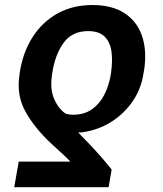

<svg xmlns="http://www.w3.org/2000/svg" viewBox="-20 -573 657 776"><path d="M418.9 183.6H37.6L55.7 80.1H264.2Q254.9 69.3 231.9 48.3Q209 27.3 185.1 5.4Q119.1 -56.6 82.8 -122.1Q46.4 -187.5 58.6 -268.6L59.6 -278.3Q71.8 -359.9 110.8 -421.6Q149.9 -483.4 211.7 -518.1Q273.4 -552.7 353.5 -552.7Q433.1 -552.7 483.6 -519.5Q534.2 -486.3 554.2 -427.2Q574.2 -368.2 562.5 -289.6L560.5 -279.8Q551.8 -215.8 516.8 -164.6Q481.9 -113.3 429.4 -80.3Q377 -47.4 314.5 -38.6Q309.6 -38.1 305.7 -37.8Q301.8 -37.6 295.9 -37.6Q316.9 -16.6 342.5 10.5Q368.2 37.6 391.8 64.7Q415.5 91.8 431.2 112.3ZM427.2 -268.6 428.7 -278.3Q435.5 -325.2 430.7 -363.5Q425.8 -401.9 403.3 -424.6Q380.9 -447.3 335.9 -447.3Q271 -447.3 236.6 -399.2Q202.1 -351.1 191.4 -278.3L189.9 -268.6Q181.6 -212.4 199 -172.9Q216.3 -133.3 245.1 -113.8Q257.3 -109.4 276.4 -109.4Q320.3 -109.4 351.3 -131.1Q382.3 -152.8 401.1 -189.2Q419.9 -225.6 427.2 -268.6Z"/></svg>

Font: Inter Semi Bold
Style: Italic
Weight: 600
Italic angle: -9.39999°
Designer: Rasmus Andersson
Foundry: rsms
Version: Version 4.000;git-3c8e0fc